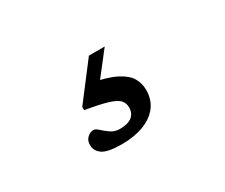

<svg xmlns="http://www.w3.org/2000/svg" viewBox="-58 -150 616 526"><g transform="rotate(-30 250.0 113.0)"><path d="M207 240.5Q162.5 240.5 146 229Q129.5 217.5 129.5 198.5Q129.5 184 138.8 175.8Q148 167.5 158 167.5Q164.5 167.5 173.5 176Q182.5 184.5 194.8 193Q207 201.5 222.5 201.5Q248.5 201.5 261.2 191.5Q274 181.5 274 162.5Q274 149 265.8 139.8Q257.5 130.5 233.8 123Q210 115.5 163.5 108V97.5L249.5 -15H299.5L216.5 91.5L212.5 51.5Q264 61 291.2 75Q318.5 89 328.5 106.5Q338.5 124 338.5 144.5Q338.5 175.5 321.8 197Q305 218.5 275.2 229.5Q245.5 240.5 207 240.5Z"/></g></svg>

Font: Newsreader 9pt
Style: Regular
Weight: 400
Designer: Hugues Gentile
Foundry: Production Type
Version: Version 1.003